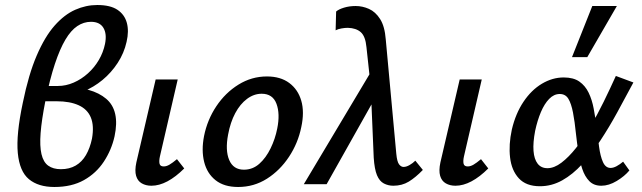

<svg xmlns="http://www.w3.org/2000/svg" viewBox="-20 -735 2562 766"><path d="M197 11Q133 11 95.5 -20Q58 -51 51 -124.5Q44 -198 71 -325Q94 -438 126.5 -513.5Q159 -589 198 -633Q237 -677 280 -696Q323 -715 368 -715Q420 -715 448.5 -696Q477 -677 486 -644Q495 -611 485 -568Q475 -523 449.5 -484Q424 -445 389 -416Q354 -387 313 -370.5Q272 -354 230 -354L235 -388Q348 -388 403.5 -341Q459 -294 437 -191Q425 -137 394.5 -90.5Q364 -44 315 -16.5Q266 11 197 11ZM223 -60Q257 -60 282 -74.5Q307 -89 323 -116.5Q339 -144 347 -182Q356 -233 342.5 -266Q329 -299 294 -315Q259 -331 206 -331H149L161 -392H211Q243 -392 274 -405.5Q305 -419 331 -442.5Q357 -466 374.5 -496Q392 -526 399 -560Q407 -600 392.5 -624Q378 -648 343 -648Q314 -648 288.5 -631Q263 -614 241 -577Q219 -540 199 -480Q179 -420 161 -332Q146 -256 142 -204Q138 -152 145.5 -120Q153 -88 172.5 -74Q192 -60 223 -60Z M584 6Q562 6 545.5 -3.5Q529 -13 523 -33.5Q517 -54 524 -87L601 -418H689L618 -111Q614 -93 616.5 -82Q619 -71 633 -71Q644 -71 656 -78Q668 -85 686 -100L715 -63Q681 -29 648 -11.5Q615 6 584 6Z M930 11Q874 11 840 -16Q806 -43 794.5 -89Q783 -135 794 -192Q807 -257 843 -311Q879 -365 931.5 -397.5Q984 -430 1045 -430Q1099 -430 1134 -404Q1169 -378 1182 -333Q1195 -288 1182 -228Q1169 -164 1133 -109.5Q1097 -55 1045 -22Q993 11 930 11ZM953 -58Q988 -58 1014.5 -81.5Q1041 -105 1059.5 -143Q1078 -181 1086 -222Q1098 -281 1083 -321Q1068 -361 1024 -361Q993 -361 965.5 -340.5Q938 -320 918.5 -283.5Q899 -247 890 -198Q878 -135 894.5 -96.5Q911 -58 953 -58Z M1549 6Q1529 6 1511.5 -3Q1494 -12 1484 -36Q1474 -60 1471 -106L1459 -390L1442 -547Q1438 -590 1419.5 -606.5Q1401 -623 1368 -624Q1356 -624 1342 -621.5Q1328 -619 1319 -614L1321 -689Q1331 -698 1352.5 -704.5Q1374 -711 1399 -711Q1426 -711 1452 -699.5Q1478 -688 1496.5 -659Q1515 -630 1519 -578L1561 -122Q1564 -90 1572 -79.5Q1580 -69 1590 -69Q1601 -69 1614 -76.5Q1627 -84 1637 -94L1667 -57Q1638 -27 1611 -10.5Q1584 6 1549 6ZM1192 0 1471 -467 1486 -361 1283 0Z M1797 6Q1775 6 1758.5 -3.5Q1742 -13 1736 -33.5Q1730 -54 1737 -87L1814 -418H1902L1831 -111Q1827 -93 1829.5 -82Q1832 -71 1846 -71Q1857 -71 1869 -78Q1881 -85 1899 -100L1928 -63Q1894 -29 1861 -11.5Q1828 6 1797 6Z M2134 8Q2079 8 2050 -23.5Q2021 -55 2015 -106.5Q2009 -158 2022 -218Q2037 -282 2068.5 -329Q2100 -376 2142 -401Q2184 -426 2229 -426Q2268 -426 2291.5 -409.5Q2315 -393 2328.5 -365Q2342 -337 2348.5 -302Q2355 -267 2360 -231Q2365 -188 2370 -150Q2375 -112 2385.5 -88.5Q2396 -65 2416 -65Q2427 -65 2440 -72Q2453 -79 2466 -90L2491 -55Q2472 -32 2440.5 -13Q2409 6 2379 6Q2349 6 2331 -12.5Q2313 -31 2303 -61Q2293 -91 2287.5 -127.5Q2282 -164 2278 -200Q2273 -250 2266 -286Q2259 -322 2247.5 -341Q2236 -360 2213 -360Q2190 -360 2171 -340.5Q2152 -321 2138 -288Q2124 -255 2115 -213Q2106 -166 2108.5 -133Q2111 -100 2125 -82Q2139 -64 2164 -64Q2191 -64 2220 -86Q2249 -108 2278 -144.5Q2307 -181 2335 -229Q2363 -277 2388.5 -329Q2414 -381 2437 -432L2507 -406Q2475 -346 2442.5 -286.5Q2410 -227 2375 -174Q2340 -121 2302.5 -80Q2265 -39 2223 -15.5Q2181 8 2134 8ZM2262 -507 2343 -711H2441L2323 -507Z"/></svg>

Font: Ysabeau SemiBold
Style: Italic
Weight: 600
Italic angle: -12°
Designer: Christian Thalmann (Catharsis Fonts)
Version: Version 2.002